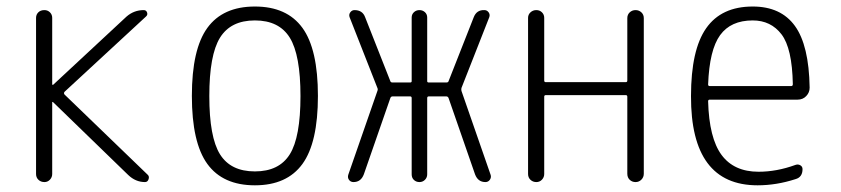

<svg xmlns="http://www.w3.org/2000/svg" viewBox="-20 -550 2540 580"><path d="M114.3 0Q103.5 0 96.2 -6.8Q88.9 -13.7 88.9 -24.4V-496.1Q88.9 -505.9 95.7 -512.7Q102.5 -519.5 114.3 -519.5Q124 -519.5 130.9 -512.7Q137.7 -505.9 137.7 -496.1V-294.9Q137.7 -293.9 138.7 -293.9H140.6L362.3 -500Q384.8 -519.5 414.1 -519.5Q421.9 -519.5 424.3 -512.2Q426.8 -504.9 420.9 -500L174.8 -272.5Q171.9 -268.6 174.8 -264.6L426.8 -21.5Q431.6 -16.6 428.7 -8.3Q425.8 0 418 0Q389.6 0 367.2 -21.5L140.6 -241.2Q139.6 -242.2 138.7 -242.2Q137.7 -242.2 137.7 -241.2V-24.4Q137.7 -14.6 130.9 -7.3Q124 0 114.3 0Z M855.5 -436Q823.2 -488.3 750 -488.3Q676.8 -488.3 644.5 -436Q612.3 -383.8 612.3 -259.8Q612.3 -135.7 644.5 -84Q676.8 -32.2 750 -32.2Q823.2 -32.2 855.5 -84Q887.7 -135.7 887.7 -259.8Q887.7 -383.8 855.5 -436ZM893.6 -54.7Q846.7 9.8 750 9.8Q653.3 9.8 606.4 -54.7Q559.6 -119.1 559.6 -260.3Q559.6 -401.4 606.4 -465.8Q653.3 -530.3 750 -530.3Q846.7 -530.3 893.6 -465.8Q940.4 -401.4 940.4 -260.3Q940.4 -119.1 893.6 -54.7Z M1047.9 0Q1039.1 0 1034.2 -6.8Q1029.3 -13.7 1032.2 -22.5L1120.1 -275.4Q1122.1 -280.3 1120.1 -284.2L1036.1 -498Q1033.2 -505.9 1038.1 -512.7Q1043 -519.5 1050.8 -519.5Q1075.2 -519.5 1083 -498L1159.2 -304.7Q1160.2 -300.8 1166 -300.8H1218.8Q1223.6 -300.8 1223.6 -304.7V-497.1Q1223.6 -506.8 1230.5 -513.2Q1237.3 -519.5 1247.1 -519.5Q1256.8 -519.5 1263.7 -513.2Q1270.5 -506.8 1270.5 -497.1V-304.7Q1270.5 -300.8 1275.4 -300.8H1328.1Q1334 -300.8 1335 -304.7L1411.1 -498Q1419.9 -520.5 1443.4 -519.5Q1451.2 -519.5 1456.1 -512.7Q1460.9 -505.9 1458 -498L1374 -284.2Q1373 -280.3 1374 -275.4L1461.9 -22.5Q1464.8 -14.6 1460 -7.3Q1455.1 0 1446.3 0Q1423.8 0 1415 -23.4L1335 -253.9Q1333 -258.8 1328.1 -258.8H1275.4Q1270.5 -258.8 1270.5 -253.9V-23.4Q1270.5 -13.7 1263.7 -6.8Q1256.8 0 1247.1 0Q1237.3 0 1230.5 -6.3Q1223.6 -12.7 1223.6 -23.4V-253.9Q1223.6 -258.8 1218.8 -258.8H1166Q1161.1 -258.8 1159.2 -253.9L1079.1 -23.4Q1070.3 0 1047.9 0Z M1575.2 -24.4V-496.1Q1575.2 -505.9 1582.5 -512.7Q1589.8 -519.5 1600.1 -519.5Q1610.4 -519.5 1617.2 -512.7Q1624 -505.9 1624 -496.1V-306.6Q1624 -301.8 1628.9 -301.8H1870.1Q1875 -301.8 1875 -306.6V-495.1Q1875 -505.9 1882.3 -512.7Q1889.6 -519.5 1899.9 -519.5Q1910.2 -519.5 1917.5 -512.7Q1924.8 -505.9 1924.8 -495.1V-25.4Q1924.8 -14.6 1917.5 -7.3Q1910.2 0 1899.9 0Q1889.6 0 1882.3 -6.8Q1875 -13.7 1875 -25.4V-257.8Q1875 -262.7 1870.1 -262.7H1628.9Q1624 -262.7 1624 -257.8V-24.4Q1624 -14.6 1617.2 -7.3Q1610.4 0 1600.1 0Q1589.8 0 1582.5 -6.8Q1575.2 -13.7 1575.2 -24.4Z M2253.9 -488.3Q2187.5 -488.3 2155.3 -443.8Q2123 -399.4 2119.1 -294.9Q2119.1 -290 2124 -290H2370.1Q2375 -290 2375 -295.9Q2373 -404.3 2340.8 -446.3Q2308.6 -488.3 2253.9 -488.3ZM2268.6 9.8Q2066.4 9.8 2067.4 -259.8Q2067.4 -399.4 2113.3 -464.8Q2159.2 -530.3 2253.9 -530.3Q2338.9 -530.3 2381.3 -471.7Q2423.8 -413.1 2425.8 -285.2Q2425.8 -270.5 2415.5 -259.8Q2405.3 -249 2389.6 -249H2124Q2119.1 -249 2119.1 -244.1Q2122.1 -132.8 2159.7 -82Q2197.3 -31.2 2271.5 -31.2Q2326.2 -31.2 2382.8 -51.8Q2390.6 -54.7 2397.5 -50.8Q2404.3 -46.9 2404.3 -39.1Q2404.3 -14.6 2382.8 -8.8Q2325.2 9.8 2268.6 9.8Z"/></svg>

Font: Rounded-L Mgen+ 1mn light
Style: Regular
Weight: 200
Designer: [Source Han Sans]
Ryoko NISHIZUKA  (kana & ideographs); Paul D. Hunt (Latin, Greek & Cyrillic); Wenlong ZHANG  (bopomofo
Version: Version 1.059.20150602